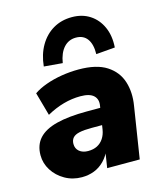

<svg xmlns="http://www.w3.org/2000/svg" viewBox="-114 -844 797 940"><g transform="rotate(-15 284.0 -374.0)"><path d="M185 11Q138 11 99.5 -11Q61 -33 38.5 -68.5Q16 -104 16 -145Q16 -197 46 -230Q76 -263 137 -278.5Q198 -294 291 -294H370L356 -210H291Q254 -210 230.5 -205Q207 -200 196.5 -188Q186 -176 186 -157Q186 -133 203 -119Q220 -105 247 -105Q274 -105 293.5 -115Q313 -125 325.5 -144Q338 -163 342 -188L360 -303Q366 -336 346 -355Q326 -374 279 -374Q236 -374 193 -362Q150 -350 107 -326L74 -444Q100 -462 137.5 -475.5Q175 -489 218 -496Q261 -503 304 -503Q395 -503 446 -470Q497 -437 514.5 -382Q532 -327 521 -261L480 0H315L330 -96H338Q323 -59 299.5 -35Q276 -11 247 0Q218 11 185 11ZM238 -553 144 -561Q150 -621 176 -665.5Q202 -710 243.5 -734.5Q285 -759 339 -759Q391 -759 429.5 -734Q468 -709 488 -664.5Q508 -620 504 -561L408 -553Q409 -603 389.5 -630Q370 -657 332 -657Q295 -657 270.5 -630Q246 -603 238 -553Z"/></g></svg>

Font: Nunito Sans 12pt Black
Style: Italic
Weight: 900
Italic angle: -9°
Designer: Vernon Adams
Foundry: Vernon Adams
Version: Version 3.101;gftools[0.9.27]